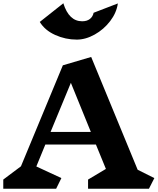

<svg xmlns="http://www.w3.org/2000/svg" viewBox="-21 -1153 963 1173"><path d="M889 0H517V-56L626 -121L565 -270H256L201 -136L354 -65L322 0H-1V-56L107 -137L363 -754L536 -805L820 -116L922 -65ZM412 -647 288 -347H534ZM448 -911Q379 -911 316 -939.5Q253 -968 222 -1019L366 -1133Q400 -1023 481 -1023Q510 -1023 528 -1037Q546 -1051 551 -1075L699 -1132Q691 -1075 652 -1024Q613 -973 557.5 -942Q502 -911 448 -911Z"/></svg>

Font: Inknut Antiqua
Style: Bold
Weight: 700
Designer: Claus Eggers Sørensen
Foundry: Claus Eggers Sørensen
Version: Version 1.003; ttfautohint (v1.8.2) -l 8 -r 50 -G 200 -x 14 